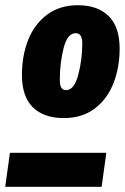

<svg xmlns="http://www.w3.org/2000/svg" viewBox="-34 -715 478 735"><path d="M424 -529Q424 -456 400 -395.5Q376 -335 328 -299Q280 -263 210 -263Q134 -263 92 -304Q50 -345 50 -428Q50 -502 74 -562.5Q98 -623 146.5 -659Q195 -695 264 -695Q340 -695 382 -653.5Q424 -612 424 -529ZM195 -409Q195 -388 201 -379Q207 -370 219 -370Q250 -370 265.5 -428.5Q281 -487 281 -549Q281 -588 256 -588Q224 -588 209.5 -531Q195 -474 195 -409ZM-14 0 4 -130H373L355 0Z"/></svg>

Font: Fira Sans Extra Condensed ExtraBold
Style: Italic
Weight: 800
Width: 3
Italic angle: -8°
Designer: Carrois Corporate & Edenspiekermann AG
Foundry: Carrois Corporate GbR & Edenspiekermann AG
Version: Version 4.203